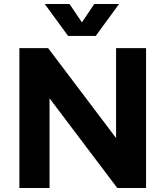

<svg xmlns="http://www.w3.org/2000/svg" viewBox="-20 -941 828 961"><path d="M328 -921 390 -829 452 -921H576L459 -761H321L204 -921ZM567 0 228 -449V0H77V-700H221L561 -250V-700H711V0Z"/></svg>

Font: Montserrat Semi Bold
Style: Regular
Weight: 600
Designer: Julieta Ulanovsky
Foundry: Julieta Ulanovsky
Version: Version 3.001 September 28, 2015